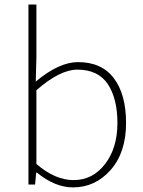

<svg xmlns="http://www.w3.org/2000/svg" viewBox="-20 -814 633 847"><path d="M301.8 12.7Q222.7 12.7 142.6 -52.7H139.6L134.8 0H105.5V-793.9H140.6V-559.6L137.7 -454.1Q240.2 -540 324.2 -540Q428.7 -540 482.4 -468.8Q536.1 -397.5 536.1 -271.5Q536.1 -141.6 468.3 -64.5Q400.4 12.7 301.8 12.7ZM304.7 -19.5Q388.7 -19.5 443.4 -90.3Q498 -161.1 498 -271.5Q498 -378.9 455.6 -442.9Q413.1 -506.8 321.3 -506.8Q244.1 -506.8 140.6 -416V-90.8Q222.7 -19.5 304.7 -19.5Z"/></svg>

Font: Bpmf Zihi Sans ExtraLight
Style: ExtraLight
Weight: 250
Foundry: But Ko
Version: Version 1.320